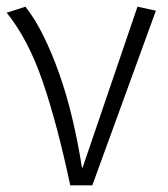

<svg xmlns="http://www.w3.org/2000/svg" viewBox="-20 -554 501 574"><path d="M56 -534Q84 -499 109.5 -447.5Q135 -396 157 -334Q179 -272 196 -200.5Q213 -129 225 -53H227L391 -534L446 -522L256 0H190Q151 -184 107.5 -310.5Q64 -437 0 -516Z"/></svg>

Font: Jldddboxgfspflltxgxzjzlszac
Style: Regular
Weight: 300
Designer: Carrois Corporate & Edenspiekermann
Foundry: Carrois Corporate GbR & Edenspiekermann AG
Version: Version 2.001